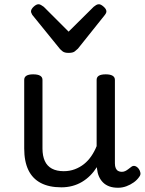

<svg xmlns="http://www.w3.org/2000/svg" viewBox="-20 -865 685 904"><path d="M269 17Q211 17 172 -3.5Q133 -24 113.5 -64.5Q94 -105 94 -166V-489Q94 -502 104.5 -508.5Q115 -515 136 -515Q158 -515 169 -508.5Q180 -502 180 -489V-166Q180 -131 191 -107Q202 -83 224.5 -71Q247 -59 280 -59Q308 -59 332 -68Q356 -77 375.5 -92.5Q395 -108 410 -130Q425 -152 435 -177V-489Q435 -502 445.5 -508.5Q456 -515 478 -515Q499 -515 510 -508.5Q521 -502 521 -489V-96Q521 -82 525 -73Q529 -64 536.5 -60Q544 -56 553 -56Q562 -56 569.5 -59.5Q577 -63 584.5 -69Q592 -75 599 -80Q607 -86 616.5 -83Q626 -80 634 -69Q639 -62 641 -52Q643 -42 636 -33Q626 -18 610 -6.5Q594 5 575 12Q556 19 536 19Q512 19 494.5 12.5Q477 6 465 -6Q453 -18 446 -34Q439 -50 437 -69L436 -78Q422 -56 404.5 -38.5Q387 -21 366 -8.5Q345 4 320.5 10.5Q296 17 269 17ZM446 -845Q455 -845 468 -833.5Q481 -822 481 -811Q481 -809 480 -805.5Q479 -802 474 -795L347 -636Q341 -630 332 -623Q323 -616 303 -616Q284 -616 275 -623Q266 -630 261 -636L132 -795Q128 -802 127 -805.5Q126 -809 126 -811Q126 -822 138.5 -833.5Q151 -845 161 -845Q167 -845 173 -841.5Q179 -838 186 -833L303 -716L421 -833Q427 -838 433 -841.5Q439 -845 446 -845Z"/></svg>

Font: Playwrite CL
Style: Regular
Weight: 400
Designer: Veronika Burian, José Scaglione
Foundry: TypeTogether
Version: Version 1.002